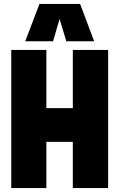

<svg xmlns="http://www.w3.org/2000/svg" viewBox="-20 -953 605 973"><path d="M37 0V-700H215V-405H349V-700H528V0H349V-234H215V0ZM108 -744 180 -933H386L457 -744H316L282 -857L249 -744Z"/></svg>

Font: Georama SemiCondensed ExtraBold
Style: Regular
Weight: 800
Width: 4
Designer: Jean-Baptiste Levee
Foundry: Production Type
Version: Version 1.000